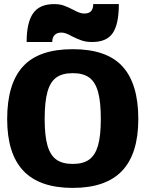

<svg xmlns="http://www.w3.org/2000/svg" viewBox="-20 -902 710 937"><path d="M244 -882Q272 -882 292.5 -874.5Q313 -867 338 -854Q341 -852 352.5 -846.5Q364 -841 373.5 -838.5Q383 -836 392 -836Q435 -836 435 -882H560Q560 -785 530.5 -741Q501 -697 430 -697Q400 -697 378.5 -704.5Q357 -712 331 -725Q315 -734 303 -738.5Q291 -743 279 -743Q258 -743 246.5 -731Q235 -719 235 -697H110Q110 -792 141.5 -837Q173 -882 244 -882ZM15 -321Q15 -493 92 -577.5Q169 -662 335 -662Q501 -662 578 -577.5Q655 -493 655 -321Q655 -152 576 -68.5Q497 15 335 15Q173 15 94 -68.5Q15 -152 15 -321ZM472 -321Q472 -405 458.5 -453.5Q445 -502 415.5 -523.5Q386 -545 335 -545Q284 -545 254.5 -523.5Q225 -502 211.5 -453.5Q198 -405 198 -321Q198 -240 211.5 -192.5Q225 -145 254.5 -123.5Q284 -102 335 -102Q386 -102 415.5 -123.5Q445 -145 458.5 -192.5Q472 -240 472 -321Z"/></svg>

Font: Pridi
Style: Bold
Weight: 700
Designer: Katatrad Team
Foundry: CadsonDemak
Version: Version 1.001